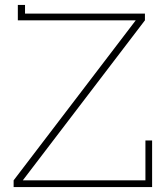

<svg xmlns="http://www.w3.org/2000/svg" viewBox="-20 -755 669 775"><path d="M594 0H35V-27L528 -673H52V-735H81V-700H565V-673L72 -27H567V-188H594Z"/></svg>

Font: Josefin Slab Light
Style: Regular
Weight: 300
Designer: Santiago Orozco
Foundry: Typemade
Version: Version 2.000